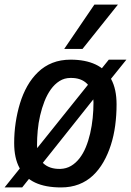

<svg xmlns="http://www.w3.org/2000/svg" viewBox="-29 -810 573 840"><path d="M447 -549H524L425 -426L422 -429L138 -72L135 -74L68 10H-9L93 -117L96 -115L387 -478L389 -477ZM238 10Q170 10 125 -11Q80 -32 56.5 -75Q33 -118 33 -184Q33 -229 39.5 -273Q46 -317 58.5 -358Q71 -399 90.5 -433.5Q110 -468 137.5 -494.5Q165 -521 200.5 -535Q236 -549 280 -549Q344 -549 389 -528Q434 -507 457.5 -463.5Q481 -420 481 -353Q481 -306 475 -261Q469 -216 456 -175.5Q443 -135 423.5 -101Q404 -67 377.5 -42Q351 -17 316 -3.5Q281 10 238 10ZM235 -71Q261 -72 281.5 -84Q302 -96 318.5 -117Q335 -138 346.5 -166Q358 -194 365.5 -226.5Q373 -259 376.5 -293.5Q380 -328 380 -361Q379 -416 352.5 -443Q326 -470 279 -469Q253 -469 231.5 -455.5Q210 -442 193.5 -419Q177 -396 165.5 -366.5Q154 -337 146.5 -304.5Q139 -272 136 -239Q133 -206 133 -176Q134 -120 161 -95Q188 -70 235 -71ZM252 -596 384 -790H487L332 -596Z"/></svg>

Font: Georama ExtraCondensed Thin Medium
Style: Italic
Weight: 500
Italic angle: -9°
Version: Version 1.001